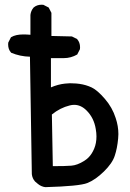

<svg xmlns="http://www.w3.org/2000/svg" viewBox="-20 -791 540 795"><path d="M13.7 -606.9Q13.7 -610.4 14.2 -614.7L25.4 -636.7L26.4 -637.2Q44.9 -648.4 77.1 -648.4Q90.3 -648.4 106 -647V-729Q107.9 -746.6 119.1 -759.8Q132.8 -771.5 152.3 -771.5Q155.3 -771.5 159.7 -771L181.6 -759.8L192.9 -737.8V-642.1L277.8 -640.1L299.3 -629.4L299.8 -628.4Q311.5 -615.2 311.5 -595.2Q311.5 -591.8 311 -587.4L299.8 -565.4Q273.9 -550.3 243.7 -550.3H190.9V-429.2Q220.7 -441.9 249 -444.8Q262.2 -446.3 269.8 -446.3Q277.3 -446.3 282.2 -445.8Q294.4 -445.8 308.6 -443.8Q336.4 -439.9 359.9 -428.7Q383.3 -417.5 414.3 -381.6Q445.3 -345.7 459 -302.2Q470.2 -269 470.2 -235.8Q470.2 -226.6 469.2 -217.3Q465.3 -175.8 455.1 -146Q445.3 -115.2 410.2 -80.8Q375 -46.4 341.8 -33.2Q308.6 -20 168 -16.1Q160.6 -16.6 151.4 -20.5Q143.6 -23.9 137.2 -29.3L125 -39.6Q113.8 -52.2 111.8 -69.8Q111.8 -70.3 104 -556.2Q63 -557.1 25.9 -572.8L25.4 -573.7Q13.7 -586.9 13.7 -606.9ZM379.4 -226.1Q379.4 -240.7 376.5 -256.8Q369.1 -303.2 337.9 -334Q314.9 -356.9 287.1 -356.9Q278.3 -356.9 269 -354.5Q229 -344.7 194.8 -316.9L198.7 -103Q251 -103 275.4 -105Q299.8 -106.9 328.1 -124.5Q338.4 -130.9 346.2 -138.7Q360.8 -153.3 370.1 -175.8Q379.4 -198.2 379.4 -226.1Z"/></svg>

Font: Bakudai
Style: Medium
Weight: 500
Version: Version 1.48